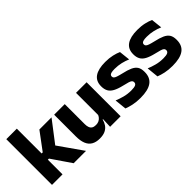

<svg xmlns="http://www.w3.org/2000/svg" viewBox="30 -1305 1962 1962"><g transform="rotate(-45 1011.5 -324.0)"><path d="M542.5 0H364L219 -212H179V-302H219L360 -491.5H535.5L348.5 -247.5V-276.5ZM203 0H51V-660.5H203Z M573.5 -491.5H726.5V-202.5Q726.5 -175.5 733.5 -155.8Q740.5 -136 757 -125.2Q773.5 -114.5 802 -114.5Q826 -114.5 843.8 -123Q861.5 -131.5 873.8 -146Q886 -160.5 892 -178L915.5 -106.5H889.5Q881.5 -73.5 863.2 -46.5Q845 -19.5 813.2 -4Q781.5 11.5 732 11.5Q677.5 11.5 642.2 -9.8Q607 -31 590.2 -73Q573.5 -115 573.5 -178ZM889.5 -491.5H1042.5V0H890.5L895.5 -123L889.5 -137Z M1319.5 12Q1261 12 1214 1.8Q1167 -8.5 1133.5 -22L1120.5 -150.5Q1159 -134.5 1205.8 -121.8Q1252.5 -109 1307 -109Q1350.5 -109 1368.8 -118.2Q1387 -127.5 1387 -147V-149Q1387 -162.5 1377.8 -171.2Q1368.5 -180 1345.8 -187Q1323 -194 1282 -203.5Q1220.5 -218 1184.5 -237.8Q1148.5 -257.5 1133.2 -286.2Q1118 -315 1118 -354.5V-358.5Q1118 -431.5 1170 -467.8Q1222 -504 1323 -504Q1380 -504 1425.5 -493.5Q1471 -483 1502 -468.5L1515 -349Q1479 -365 1434.8 -375.5Q1390.5 -386 1342 -386Q1312.5 -386 1295.8 -382Q1279 -378 1272.2 -370.5Q1265.5 -363 1265.5 -352V-350.5Q1265.5 -338.5 1273.5 -330Q1281.5 -321.5 1302.8 -314Q1324 -306.5 1364 -297Q1426 -283.5 1464 -266.2Q1502 -249 1519.5 -221.8Q1537 -194.5 1537 -149.5V-145Q1537 -65.5 1483.5 -26.8Q1430 12 1319.5 12Z M1783 12Q1724.5 12 1677.5 1.8Q1630.5 -8.5 1597 -22L1584 -150.5Q1622.5 -134.5 1669.2 -121.8Q1716 -109 1770.5 -109Q1814 -109 1832.2 -118.2Q1850.5 -127.5 1850.5 -147V-149Q1850.5 -162.5 1841.2 -171.2Q1832 -180 1809.2 -187Q1786.5 -194 1745.5 -203.5Q1684 -218 1648 -237.8Q1612 -257.5 1596.8 -286.2Q1581.5 -315 1581.5 -354.5V-358.5Q1581.5 -431.5 1633.5 -467.8Q1685.5 -504 1786.5 -504Q1843.5 -504 1889 -493.5Q1934.5 -483 1965.5 -468.5L1978.5 -349Q1942.5 -365 1898.2 -375.5Q1854 -386 1805.5 -386Q1776 -386 1759.2 -382Q1742.5 -378 1735.8 -370.5Q1729 -363 1729 -352V-350.5Q1729 -338.5 1737 -330Q1745 -321.5 1766.2 -314Q1787.5 -306.5 1827.5 -297Q1889.5 -283.5 1927.5 -266.2Q1965.5 -249 1983 -221.8Q2000.5 -194.5 2000.5 -149.5V-145Q2000.5 -65.5 1947 -26.8Q1893.5 12 1783 12Z"/></g></svg>

Font: Anek Kannada
Style: Bold
Weight: 700
Version: Version 1.003